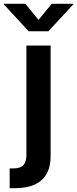

<svg xmlns="http://www.w3.org/2000/svg" viewBox="-73 -779 402 1003"><path d="M64.9 -541H191.4V35.2Q191.9 91.8 170.2 129.4Q148.4 167 107.2 185.5Q65.9 204.1 7.3 204.1H-22.5V100.6H-2Q34.2 100.6 49.6 83.3Q64.9 65.9 64.9 31.7ZM59.1 -759.3 128.4 -675.3 197.3 -759.3H309.6V-755.9L179.7 -615.7H76.7L-52.7 -755.9V-759.3Z"/></svg>

Font: Inter 17pt SemiBold
Style: Regular
Weight: 600
Version: Version 4.001;git-66647c0bb